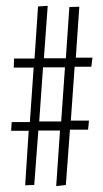

<svg xmlns="http://www.w3.org/2000/svg" viewBox="-20 -646 353 656"><path d="M172 -10 185 -200H111L97 -14L66 -13L78 -199H18L20 -229H82L95 -415H27L28 -446H98L110 -624L143 -626L130 -447H205L217 -622L251 -623L239 -449H296L292 -418H235L222 -234H284L281 -203H219L205 -14ZM114 -231H189L202 -416H127Z"/></svg>

Font: Inconsolata ExtraCondensed Light
Style: Regular
Weight: 300
Width: 2
Monospace: yes
Designer: Raph Levien, Cyreal, Brenton Simpson
Foundry: Raph Levien, Cyreal, Google
Version: Version 3.100; ttfautohint (v1.8.4.7-5d5b)